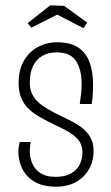

<svg xmlns="http://www.w3.org/2000/svg" viewBox="-20 -692 418 722"><path d="M190 10Q141 10 110 -8.5Q79 -27 64 -57Q49 -87 49 -122Q49 -131 50.5 -140Q52 -149 54 -158H95Q94 -150 93 -141.5Q92 -133 92 -125Q92 -99 101.5 -77Q111 -55 132 -41Q153 -27 189 -27Q225 -27 247.5 -40Q270 -53 280 -74Q290 -95 290 -118Q290 -150 271 -170Q252 -190 223 -204.5Q194 -219 163 -234Q141 -245 120.5 -257.5Q100 -270 84 -286.5Q68 -303 59 -326Q50 -349 50 -380Q50 -429 69.5 -463Q89 -497 122 -515Q155 -533 194 -533Q246 -533 275.5 -512.5Q305 -492 317.5 -456Q330 -420 330 -372Q330 -361 329.5 -349Q329 -337 328 -325.5Q327 -314 325 -301H280Q283 -321 285 -340Q287 -359 287 -376Q287 -430 266 -462.5Q245 -495 193 -495Q160 -495 137.5 -481Q115 -467 103.5 -442Q92 -417 92 -382Q92 -352 104.5 -331.5Q117 -311 138 -296Q159 -281 183 -269Q208 -256 234.5 -243.5Q261 -231 283 -215.5Q305 -200 318.5 -178Q332 -156 332 -124Q332 -87 315 -56.5Q298 -26 266.5 -8Q235 10 190 10ZM294 -586 195 -637 98 -588 84 -605 169 -672 221 -670 308 -607Z"/></svg>

Font: Truculenta ExtraLight
Style: Regular
Weight: 250
Version: Version 1.002